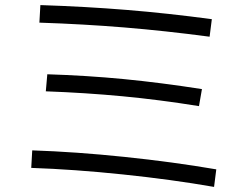

<svg xmlns="http://www.w3.org/2000/svg" viewBox="-20 -734 978 759"><path d="M103.5 -70.3 107.4 -139.6Q279.3 -133.8 471.7 -113.8Q664.1 -93.8 835 -64.5L826.2 4.9Q658.2 -24.4 465.8 -44.4Q273.4 -64.5 103.5 -70.3ZM161.1 -373 167 -440.4Q323.2 -435.5 469.2 -421.4Q615.2 -407.2 778.3 -381.8L766.6 -314.5Q609.4 -339.8 463.9 -353.5Q318.4 -367.2 161.1 -373ZM135.7 -644.5 139.6 -713.9Q319.3 -708 481 -694.8Q642.6 -681.6 817.4 -658.2L808.6 -588.9Q631.8 -612.3 471.2 -625.5Q310.5 -638.7 135.7 -644.5Z"/></svg>

Font: Pretendard JP Variable
Style: Regular
Weight: 400
Designer: Base glyphs from Inter by Rasmus Andersson; Hangul glyphs from Noto Sans CJK(Source Han Sans) by Jang Soo-young and Kang
Foundry: Kil Hyung-jin
Version: Version 1.307;Glyphs 3.2 (3192)